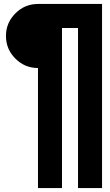

<svg xmlns="http://www.w3.org/2000/svg" viewBox="-20 -740 550 960"><path d="M169.9 200.2V-399.9Q104 -399.9 56.9 -447Q9.8 -494.1 9.8 -560.1Q9.8 -626 56.9 -673.1Q104 -720.2 169.9 -720.2H490.2V200.2H370.1V-600.1H290V200.2Z"/></svg>

Font: Mikodacs
Style: Regular
Weight: 400
Designer: gluk (gluksza@wp.pl)
Foundry: gluk (gluksza@wp.pl)
Version: Version 0.28